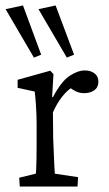

<svg xmlns="http://www.w3.org/2000/svg" viewBox="-36 -681 398 701"><path d="M36.1 0 34.2 -32.2 94.7 -46.9Q95.7 -51.8 96.2 -64.5Q96.7 -77.1 97.2 -98.6Q97.7 -120.1 97.7 -152.3V-229.5Q97.7 -263.7 95.2 -297.4Q92.8 -331.1 90.8 -346.7L28.3 -360.4V-389.6L147.5 -422.9L159.2 -410.2L154.3 -327.1L157.2 -326.2Q187.5 -383.8 217.8 -403.8Q248 -423.8 273.4 -423.8Q294.9 -423.8 309.1 -413.1Q323.2 -402.3 323.2 -382.8Q323.2 -362.3 308.6 -351.6Q293.9 -340.8 270.5 -340.8Q253.9 -340.8 238.8 -348.6Q223.6 -356.4 210.9 -368.2L225.6 -361.3Q207 -348.6 189.5 -326.2Q171.9 -303.7 157.2 -270.5L158.2 -175.8Q159.2 -154.3 160.2 -128.9Q161.1 -103.5 162.1 -81.5Q163.1 -59.6 164.1 -46.9L249 -34.2L247.1 0ZM208 -470.7 104.5 -647.5 167 -661.1 234.4 -481.4ZM87.9 -470.7 -15.6 -647.5 47.9 -661.1 114.3 -481.4Z"/></svg>

Font: Crimson Pro Light
Style: Regular
Weight: 300
Designer: Jacques Le Bailly
Foundry: Baron von Fonthausen
Version: Version 1.003